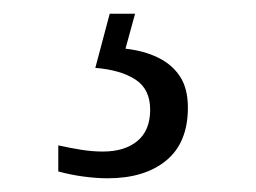

<svg xmlns="http://www.w3.org/2000/svg" viewBox="-20 -29 373 280"><path d="M137 231Q121 231 102 228.5Q83 226 65 221V183Q83 187 99 189.5Q115 192 130 192Q162 192 180.5 176.5Q199 161 199 131Q199 101 177.5 87Q156 73 119 70L140 -9H177L163 42Q190 45 210.5 55Q231 65 242.5 82.5Q254 100 254 128Q254 179 222.5 205Q191 231 137 231Z"/></svg>

Font: Noto Serif Hebrew Light
Style: Regular
Weight: 300
Version: Version 2.003